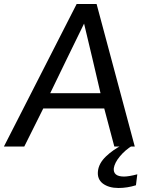

<svg xmlns="http://www.w3.org/2000/svg" viewBox="-24 -731 728 958"><path d="M567.4 207Q518.6 207 488.8 184.6Q460 162.1 464.8 122.1Q469.2 83.5 504.9 49.3Q522.9 32.2 543.2 18.1Q563.5 3.9 585.9 -7.3L637.2 -4.9Q600.6 17.1 573.7 49.8Q560.1 66.4 553 80.8Q545.9 95.2 543.9 107.9Q541.5 128.4 554.2 139.2Q566.9 149.9 594.7 149.9Q618.7 149.9 661.1 138.7L654.3 193.4Q610.4 207 567.4 207ZM477.5 -266.1Q437 -440.9 395.5 -613.3Q352.5 -525.4 310.5 -439.2Q268.6 -353 226.6 -266.1ZM-4.4 0 358.4 -710.9H458L648.4 0H546.4L496.1 -189.9H191.9L97.2 0Z"/></svg>

Font: Ride
Style: Italic
Weight: 400
Version: Version 3.000